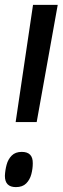

<svg xmlns="http://www.w3.org/2000/svg" viewBox="-33 -760 256 785"><path d="M31 -261 102 -740H203L117 -261ZM-13 -41Q-12 -64 -6 -86.5Q0 -109 15 -124Q30 -139 56 -139Q102 -139 101 -92Q101 -70 95 -47.5Q89 -25 74 -10Q59 5 32 5Q-13 5 -13 -41Z"/></svg>

Font: Georama Extra Condensed SemiBold
Style: Italic
Weight: 600
Width: 2
Italic angle: -9°
Designer: Jean-Baptiste Levee
Foundry: Production Type
Version: Version 1.000